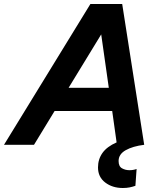

<svg xmlns="http://www.w3.org/2000/svg" viewBox="-69 -724 808 960"><path d="M-49 0 383 -704H542L652 0Q595 7 559.5 27Q524 47 524 81Q524 108 541 117.5Q558 127 578 127Q597 127 614 121L608 205Q594 210 579 213Q564 216 545 216Q493 216 457 188.5Q421 161 421 113Q421 72 443.5 40.5Q466 9 514 -12L492 -169H204L101 0ZM274 -285H475L437 -552Z"/></svg>

Font: Prodigy Sans SemiBold
Style: Italic
Weight: 600
Italic angle: -13°
Designer: Wei Huang
Foundry: Wei Huang
Version: Version 1.003; ttfautohint (v1.8.3)